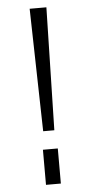

<svg xmlns="http://www.w3.org/2000/svg" viewBox="-54 -791 392 823"><g transform="rotate(-5 142.0 -379.0)"><path d="M106 -758H178L166 -230H118ZM110 -151H174V0H110Z"/></g></svg>

Font: Biryani ExtraLight
Style: Regular
Weight: 275
Designer: Dan Reynolds and Mathieu Reguer
Foundry: Dan Reynolds and Mathieu Reguer
Version: Version 1.004; ttfautohint (v1.1) -l 5 -r 5 -G 72 -x 0 -D la